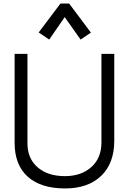

<svg xmlns="http://www.w3.org/2000/svg" viewBox="-20 -1047 736 1077"><path d="M621 -745V-258Q621 -131 547.5 -60.5Q474 10 345 10Q209 10 135.5 -56Q62 -122 62 -246V-745H134V-243Q134 -158 191 -108.5Q248 -59 344 -59Q435 -59 492 -109.5Q549 -160 549 -248V-745ZM256 -825 197 -865 319 -1027H368L490 -864L432 -825L343 -951Z"/></svg>

Font: Biancoenero Regular
Style: Regular
Weight: 400
Designer: Riccardo Lorusso, Umberto Mischi
Foundry: Biancoenero Edizioni
Version: Version 0.000